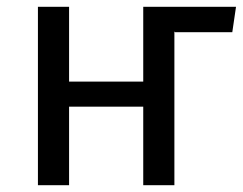

<svg xmlns="http://www.w3.org/2000/svg" viewBox="-20 -547 717 567"><path d="M495 0H403V-232H184V0H92V-527H184V-306H403V-527H677L666 -452H497L495 -454Z"/></svg>

Font: Trujillo
Style: Regular
Weight: 400
Designer: Fira Sans original fonts by bBox Type GmbH, Carrois Corporate GbR, & Edenspiekermann AG / Changes by Cristiano Sobral
Foundry: Fira Sans original fonts by bBox Type GmbH, Carrois Corporate GbR, & Edenspiekermann AG / Changes by Cristiano Sobral
Version: Version 4.301;October 17, 2021;FontCreator 14.0.0.2814 64-bi